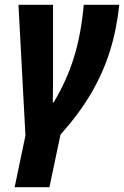

<svg xmlns="http://www.w3.org/2000/svg" viewBox="-20 -569 517 800"><path d="M41 211 86 -4 57 -549H201V-227Q201 -206 200.5 -184Q200 -162 200 -143H204Q259 -235 288.5 -331Q318 -427 329 -549H477Q466 -445 437.5 -354.5Q409 -264 359 -179Q309 -94 232 -8L186 211Z"/></svg>

Font: Noto Sans Condensed ExtraBold
Style: Italic
Weight: 800
Width: 3
Italic angle: -12°
Designer: Monotype Design Team
Foundry: Monotype Imaging Inc.
Version: Version 2.013; ttfautohint (v1.8.4.7-5d5b)